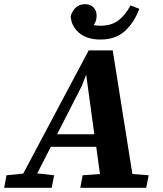

<svg xmlns="http://www.w3.org/2000/svg" viewBox="-58 -898 779 918"><path d="M-38 0 -27 -60 53 -68 366 -657H481L575 -66L653 -60L641 0H326L337 -60L420 -66L402 -196H185L120 -69L201 -60L189 0ZM334 -489 215 -256H393L354 -541ZM422 -709Q358 -709 320.5 -740.5Q283 -772 280 -821Q288 -847 305 -862.5Q322 -878 348 -878Q374 -878 389 -862.5Q404 -847 404 -822Q404 -798 390 -778Q405 -775 423 -775Q474 -775 507.5 -800Q541 -825 566 -872L608 -856Q583 -789 538.5 -749Q494 -709 422 -709Z"/></svg>

Font: Source Serif 4 SmText
Style: Bold Italic
Weight: 700
Italic angle: -12°
Designer: Frank Grießhammer
Foundry: Adobe
Version: Version 4.005;hotconv 1.1.0;makeotfexe 2.6.0